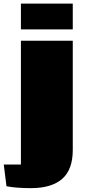

<svg xmlns="http://www.w3.org/2000/svg" viewBox="-32 -854 456 1034"><path d="M359.9 -834.5V-695.8H80.6V-834.5ZM359.9 -45.9Q359.9 59.6 302.7 109.4Q245.6 159.2 134.8 159.2Q54.7 159.2 2.9 148.9L-11.7 32.2H80.6V-634.8H359.9Z"/></svg>

Font: Coda ExtraBold
Style: Regular
Weight: 800
Version: Version 2.001; ttfautohint (v0.8) -r 50 -G 200 -x